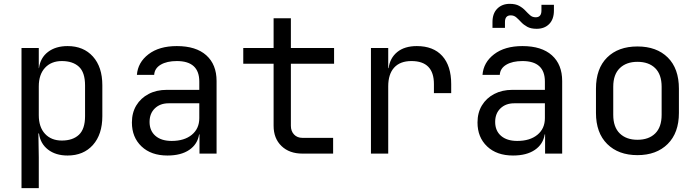

<svg xmlns="http://www.w3.org/2000/svg" viewBox="-20 -800 3640 1000"><path d="M92 180V-550H182V-445H183Q190 -499 230 -529.5Q270 -560 332 -560Q415 -560 464 -505.5Q513 -451 513 -356V-195Q513 -100 464 -45Q415 10 332 10Q270 10 230 -21Q190 -52 183 -105H180L182 20V180ZM302 -68Q359 -68 391 -98Q423 -128 423 -195V-355Q423 -423 391 -452.5Q359 -482 302 -482Q247 -482 214.5 -447Q182 -412 182 -350V-200Q182 -138 214.5 -103Q247 -68 302 -68Z M852 10Q767 10 717 -37.5Q667 -85 667 -162Q667 -213 690 -251Q713 -289 754 -310.5Q795 -332 848 -332H1018V-375Q1018 -482 901 -482Q849 -482 817 -463Q785 -444 783 -410H693Q698 -475 753.5 -517.5Q809 -560 901 -560Q1001 -560 1054.5 -512Q1108 -464 1108 -378V0H1019V-100H1017Q1009 -49 966 -19.5Q923 10 852 10ZM874 -66Q940 -66 979 -98Q1018 -130 1018 -185V-262H858Q814 -262 786.5 -235.5Q759 -209 759 -165Q759 -119 789.5 -92.5Q820 -66 874 -66Z M1555 0Q1487 0 1446 -39.5Q1405 -79 1405 -145V-468H1247V-550H1405V-705H1495V-550H1720V-468H1495V-145Q1495 -117 1511.5 -99.5Q1528 -82 1555 -82H1715V0Z M1912 0V-550H2002V-445H2004Q2011 -498 2049 -529Q2087 -560 2151 -560Q2237 -560 2283.5 -508.5Q2330 -457 2330 -362V-315H2240V-362Q2240 -482 2123 -482Q2064 -482 2033 -448Q2002 -414 2002 -350V0Z M2652 10Q2567 10 2517 -37.5Q2467 -85 2467 -162Q2467 -213 2490 -251Q2513 -289 2554 -310.5Q2595 -332 2648 -332H2818V-375Q2818 -482 2701 -482Q2649 -482 2617 -463Q2585 -444 2583 -410H2493Q2498 -475 2553.5 -517.5Q2609 -560 2701 -560Q2801 -560 2854.5 -512Q2908 -464 2908 -378V0H2819V-100H2817Q2809 -49 2766 -19.5Q2723 10 2652 10ZM2674 -66Q2740 -66 2779 -98Q2818 -130 2818 -185V-262H2658Q2614 -262 2586.5 -235.5Q2559 -209 2559 -165Q2559 -119 2589.5 -92.5Q2620 -66 2674 -66ZM2775 -650Q2745 -650 2726 -660.5Q2707 -671 2694 -685Q2681 -699 2669 -709.5Q2657 -720 2640 -720Q2610 -720 2610 -685V-655H2545V-685Q2545 -730 2570 -755Q2595 -780 2635 -780Q2665 -780 2684 -769.5Q2703 -759 2716 -745Q2729 -731 2741 -720.5Q2753 -710 2770 -710Q2800 -710 2800 -745V-775H2865V-745Q2865 -700 2840.5 -675Q2816 -650 2775 -650Z M3300 8Q3201 8 3142.5 -50Q3084 -108 3084 -212V-338Q3084 -443 3142 -500.5Q3200 -558 3300 -558Q3400 -558 3458 -500.5Q3516 -443 3516 -338V-212Q3516 -108 3457.5 -50Q3399 8 3300 8ZM3300 -72Q3359 -72 3392.5 -105Q3426 -138 3426 -202V-348Q3426 -412 3392.5 -445Q3359 -478 3300 -478Q3242 -478 3208 -445Q3174 -412 3174 -348V-202Q3174 -138 3208 -105Q3242 -72 3300 -72Z"/></svg>

Font: JetBrainsMonoNL NFM
Style: Regular
Weight: 400
Monospace: yes
Designer: Philipp Nurullin, Konstantin Bulenkov
Foundry: JetBrains
Version: Version 2.304; ttfautohint (v1.8.4.7-5d5b);Nerd Fonts 3.3.0